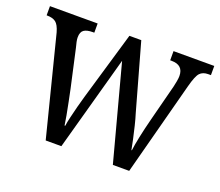

<svg xmlns="http://www.w3.org/2000/svg" viewBox="-95 -671 925 806"><g transform="rotate(20 367.5 -268.0)"><path d="M65 -442Q56 -474 42 -484.5Q28 -495 3 -495H1V-536H214V-495H207Q181 -495 168 -486Q155 -477 155 -453Q155 -444 157.5 -432.5Q160 -421 163 -410L201 -239Q206 -215 212 -185.5Q218 -156 223 -129Q228 -102 230 -86H233Q235 -102 241 -127Q247 -152 254 -179.5Q261 -207 268 -230L357 -533H410L493 -237Q500 -215 507 -186Q514 -157 520 -129.5Q526 -102 529 -85H531Q534 -110 542 -148Q550 -186 562 -233L604 -396Q607 -408 609.5 -422.5Q612 -437 612 -446Q612 -495 559 -495H553V-536H735V-495H723Q699 -495 686 -481Q673 -467 660 -417L550 0H477L364 -424L247 0H177Z"/></g></svg>

Font: Noto Serif Sinhala Condensed
Style: Regular
Weight: 400
Width: 3
Designer: Jelle Bosma - Monotype Design Team
Foundry: Monotype Imaging Inc.
Version: Version 2.007; ttfautohint (v1.8.4.7-5d5b)